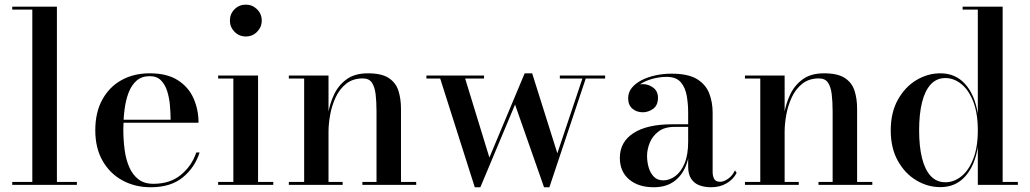

<svg xmlns="http://www.w3.org/2000/svg" viewBox="-20 -778 4334 808"><path d="M219.5 -750V-12.5H303.5V0H31.5V-12.5H116V-737.5H31.5V-750Z M614.5 10Q548.5 10 495.8 -18.5Q443 -47 412 -100.8Q381 -154.5 381 -230Q381 -305.5 410.8 -359.2Q440.5 -413 492 -441.2Q543.5 -469.5 610 -469.5Q683.5 -469.5 728.8 -440.2Q774 -411 794.8 -363.5Q815.5 -316 815.5 -261.5H448.5V-274H698Q698 -302 695.2 -333.8Q692.5 -365.5 683.8 -393.8Q675 -422 657.5 -439.8Q640 -457.5 610 -457.5Q576.5 -457.5 555 -438.8Q533.5 -420 521.2 -388Q509 -356 504 -316Q499 -276 499 -233Q499 -188.5 504.5 -147.5Q510 -106.5 524 -74.5Q538 -42.5 562.5 -23.5Q587 -4.5 625.5 -4.5Q696 -4.5 741.8 -42.5Q787.5 -80.5 806 -136.5H820Q800.5 -74 749.8 -32Q699 10 614.5 10Z M1014.5 -624.5Q986.5 -624.5 967 -644.2Q947.5 -664 947.5 -691.5Q947.5 -719.5 967 -739Q986.5 -758.5 1014.5 -758.5Q1042 -758.5 1061.8 -739Q1081.5 -719.5 1081.5 -691.5Q1081.5 -664 1062 -644.2Q1042.5 -624.5 1014.5 -624.5ZM1066 -460V-12.5H1130V0H898V-12.5H962V-447.5H898V-460Z M1362.5 -460V-12.5H1422V0H1195.5V-12.5H1260V-447.5H1195.5V-460ZM1667.5 -319.5V-12.5H1731.5V0H1505V-12.5H1564.5V-307.5Q1564.5 -349.5 1560.8 -381Q1557 -412.5 1545 -430.2Q1533 -448 1507 -448Q1465 -448 1437 -425.8Q1409 -403.5 1392.8 -368.8Q1376.5 -334 1369.5 -295.2Q1362.5 -256.5 1362.5 -223.5L1353.5 -220.5Q1353.5 -255.5 1360.5 -298.2Q1367.5 -341 1385.8 -380Q1404 -419 1438.5 -444.2Q1473 -469.5 1528 -469.5Q1585.5 -469.5 1615.5 -450Q1645.5 -430.5 1656.5 -396.8Q1667.5 -363 1667.5 -319.5Z M2526.5 -460V-447.5H2445L2292 10H2269.5L2147.5 -338L2001.5 10H1978L1832.5 -447.5H1774.5V-460H2017V-447.5H1937.5L2039.5 -115L2188 -469.5H2219.5L2325.5 -133L2431 -447.5H2336V-460Z M2972 10Q2946 10 2924.2 2.2Q2902.5 -5.5 2889.2 -24.8Q2876 -44 2876 -77V-304.5Q2876 -340.5 2870 -375Q2864 -409.5 2844.8 -432Q2825.5 -454.5 2785.5 -454.5Q2761.5 -454.5 2735.8 -448.8Q2710 -443 2688 -431.8Q2666 -420.5 2652.2 -403.8Q2638.5 -387 2638.5 -364.5H2624.5Q2624.5 -391.5 2643.2 -407.8Q2662 -424 2685 -424Q2709.5 -424 2729.2 -409Q2749 -394 2749 -366.5Q2749 -335 2728.8 -320.2Q2708.5 -305.5 2685 -305.5Q2659 -305.5 2641.2 -320.8Q2623.5 -336 2623.5 -364.5Q2623.5 -389.5 2639 -408.5Q2654.5 -427.5 2680.5 -440.8Q2706.5 -454 2739 -461Q2771.5 -468 2805.5 -468Q2876.5 -468 2913.8 -444.8Q2951 -421.5 2965 -384.2Q2979 -347 2979 -304.5V-54Q2979 -37 2985.5 -25Q2992 -13 3011.5 -13Q3026 -13 3044.2 -25.8Q3062.5 -38.5 3073 -61L3080 -50.5Q3066.5 -23.5 3038.2 -6.8Q3010 10 2972 10ZM2731 10Q2666 10 2627.2 -23.2Q2588.5 -56.5 2588.5 -113.5Q2588.5 -180.5 2645.8 -217.8Q2703 -255 2809.5 -255H2922.5V-244H2818.5Q2776.5 -244 2751 -224.5Q2725.5 -205 2714.2 -176.8Q2703 -148.5 2703 -122Q2703 -97 2709.8 -73.5Q2716.5 -50 2731.5 -34.5Q2746.5 -19 2771 -19Q2797.5 -19 2821.5 -36.5Q2845.5 -54 2860.8 -90Q2876 -126 2876 -182H2884Q2884 -124.5 2866.8 -81.2Q2849.5 -38 2815.8 -14Q2782 10 2731 10Z M3282 -460V-12.5H3341.5V0H3115V-12.5H3179.5V-447.5H3115V-460ZM3587 -319.5V-12.5H3651V0H3424.5V-12.5H3484V-307.5Q3484 -349.5 3480.2 -381Q3476.5 -412.5 3464.5 -430.2Q3452.5 -448 3426.5 -448Q3384.5 -448 3356.5 -425.8Q3328.5 -403.5 3312.2 -368.8Q3296 -334 3289 -295.2Q3282 -256.5 3282 -223.5L3273 -220.5Q3273 -255.5 3280 -298.2Q3287 -341 3305.2 -380Q3323.5 -419 3358 -444.2Q3392.5 -469.5 3447.5 -469.5Q3505 -469.5 3535 -450Q3565 -430.5 3576 -396.8Q3587 -363 3587 -319.5Z M3937.5 9.5Q3884 9.5 3836.2 -19Q3788.5 -47.5 3758.5 -101Q3728.5 -154.5 3728.5 -229.5Q3728.5 -304.5 3758.5 -358.2Q3788.5 -412 3836.2 -440.8Q3884 -469.5 3937.5 -469.5Q4001 -469.5 4041.5 -424.5Q4082 -379.5 4095 -300V-737.5H4031V-750H4199.5V-12.5H4263.5V0H4095V-159Q4082 -80 4041.5 -35.2Q4001 9.5 3937.5 9.5ZM3958.5 -11Q3994.5 -11 4025.8 -36Q4057 -61 4076 -109.8Q4095 -158.5 4095 -229.5Q4095 -301 4076 -350Q4057 -399 4025.8 -424.2Q3994.5 -449.5 3958.5 -449.5Q3921.5 -449.5 3897 -423Q3872.5 -396.5 3860.2 -347.2Q3848 -298 3848 -229.5Q3848 -161.5 3860.2 -112.5Q3872.5 -63.5 3897 -37.2Q3921.5 -11 3958.5 -11Z"/></svg>

Font: Bodoni Moda 18pt Medium
Style: Regular
Weight: 500
Designer: Owen Earl
Foundry: indestructible type
Version: Version 2.004